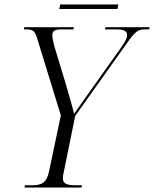

<svg xmlns="http://www.w3.org/2000/svg" viewBox="-20 -835 686 855"><path d="M244 -795H503L507 -815H248ZM89 0H343L345 -10H315C279 -10 260 -17 260 -41C260 -49 261 -58 264 -69L315 -319L544 -641C579 -691 594 -704 621 -704H644L646 -714H450L447 -704H500C533 -704 546 -696 546 -679C546 -665 537 -648 519 -623L379 -426C351 -386 329 -356 310 -328C301 -366 284 -422 273 -461L222 -629C216 -653 213 -666 213 -680C213 -697 225 -704 252 -704H307L309 -714H88L86 -704H98C129 -704 136 -696 147 -659L251 -321L198 -70C187 -20 165 -10 122 -10H91Z"/></svg>

Font: Noto Serif Display SemiCondensed Light
Style: Italic
Weight: 300
Width: 4
Italic angle: -12°
Designer: Monotype Design Team
Foundry: Monotype Imaging Inc.
Version: Version 2.009